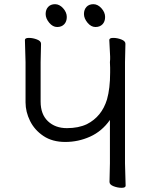

<svg xmlns="http://www.w3.org/2000/svg" viewBox="-20 -889 719 917"><path d="M482 -808Q482 -786 469.5 -773Q457 -760 436 -760Q415 -760 398 -780.5Q381 -801 381 -822Q381 -843 393 -856Q405 -869 426 -869Q447 -869 464.5 -849.5Q482 -830 482 -808ZM299 -808Q299 -786 286.5 -773Q274 -760 253 -760Q232 -760 215 -780.5Q198 -801 198 -822Q198 -843 210 -856Q222 -869 243 -869Q264 -869 281.5 -849.5Q299 -830 299 -808ZM503 -20 505 -109V-316Q467 -262 410.5 -236.5Q354 -211 292 -211Q230 -211 187.5 -239.5Q145 -268 123.5 -311.5Q102 -355 102 -400V-592L99 -698Q99 -708 118 -708Q137 -708 156.5 -700.5Q176 -693 176 -680L174 -592V-404Q174 -343 209 -310Q244 -277 299.5 -277Q355 -277 395 -296Q466 -332 491 -414Q506 -467 506 -542V-566Q506 -579 505 -592Q506 -599 506 -606V-619L502 -698Q502 -708 521 -708Q540 -708 559.5 -700.5Q579 -693 579 -680L577 -592V-109L580 -2Q580 8 561 8Q542 8 522.5 0.5Q503 -7 503 -20Z"/></svg>

Font: LXGW WenKai
Style: Regular
Weight: 400
Designer: LXGW / Fontworks Inc.
Foundry: LXGW / Fontworks Inc.
Version: Version 1.520; June 14, 2025